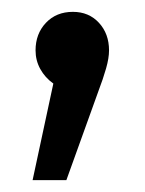

<svg xmlns="http://www.w3.org/2000/svg" viewBox="-20 -140 244 324"><path d="M164 -55Q164 -42 159 -24.5Q154 -7 146 14L92 164H35L70 1Q56 -9 48 -23.5Q40 -38 40 -55Q40 -83 57.5 -101.5Q75 -120 103 -120Q130 -120 147 -101.5Q164 -83 164 -55Z"/></svg>

Font: Fira Sans Compressed
Style: Regular
Weight: 400
Width: 1
Designer: bBox Type GmbH & Carrois Corporate GbR & Edenspiekermann AG
Foundry: bBox Type GmbH & Carrois Corporate GbR & Edenspiekermann AG
Version: Version 4.301